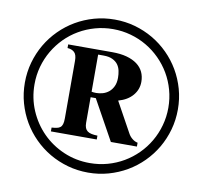

<svg xmlns="http://www.w3.org/2000/svg" viewBox="-80 -789 936 890"><g transform="rotate(10 388.0 -344.0)"><path d="M750 -344.2Q750 -294.4 737.1 -248.3Q724.1 -202.1 700.7 -162.1Q677.2 -122.1 644.5 -89.4Q611.8 -56.6 571.8 -33.2Q531.7 -9.8 485.8 3.2Q439.9 16.1 390.1 16.1Q340.3 16.1 294.2 3.2Q248 -9.8 208 -33.2Q168 -56.6 135.3 -89.4Q102.5 -122.1 79.1 -162.1Q55.7 -202.1 42.7 -248.3Q29.8 -294.4 29.8 -344.2Q29.8 -394 42.7 -439.9Q55.7 -485.8 79.1 -525.9Q102.5 -565.9 135.3 -598.6Q168 -631.3 208 -654.8Q248 -678.2 294.2 -691.2Q340.3 -704.1 390.1 -704.1Q439.9 -704.1 485.8 -691.2Q531.7 -678.2 571.8 -654.8Q611.8 -631.3 644.5 -598.6Q677.2 -565.9 700.7 -525.9Q724.1 -485.8 737.1 -439.9Q750 -394 750 -344.2ZM705.1 -344.2Q705.1 -387.7 693.8 -428Q682.6 -468.3 662.1 -503.2Q641.6 -538.1 612.8 -566.9Q584 -595.7 549.1 -616.2Q514.2 -636.7 473.9 -647.9Q433.6 -659.2 390.1 -659.2Q346.7 -659.2 306.4 -647.9Q266.1 -636.7 231 -616.2Q195.8 -595.7 167.2 -566.9Q138.7 -538.1 118.2 -503.2Q97.7 -468.3 86.4 -428Q75.2 -387.7 75.2 -344.2Q75.2 -278.8 99.9 -221.4Q124.5 -164.1 167.2 -121.1Q210 -78.1 267.3 -53.5Q324.7 -28.8 390.1 -28.8Q433.6 -28.8 473.9 -40Q514.2 -51.3 549.1 -71.8Q584 -92.3 612.8 -121.1Q641.6 -149.9 662.1 -185.1Q682.6 -220.2 693.8 -260.5Q705.1 -300.8 705.1 -344.2ZM470.2 -142.1 366.2 -330.1H341.8V-210Q341.8 -195.3 345.5 -186Q349.1 -176.8 356.7 -171.1Q364.3 -165.5 376 -163.1Q387.7 -160.6 403.8 -160.2V-142.1H188V-160.2Q201.7 -161.1 211.7 -163.1Q221.7 -165 228.3 -170.2Q234.9 -175.3 238 -185.3Q241.2 -195.3 241.2 -212.9V-483.9Q241.2 -512.2 229.5 -523.4Q217.8 -534.7 196.8 -536.1V-553.2H403.8Q443.4 -553.2 472.7 -545.2Q502 -537.1 521.7 -522.5Q541.5 -507.8 551.3 -487.1Q561 -466.3 561 -440.9Q561 -404.8 537.4 -377Q513.7 -349.1 470.2 -336.9L547.9 -195.8Q555.2 -182.1 567.4 -172.4Q579.6 -162.6 592.8 -160.2V-142.1ZM451.2 -440.9Q451.2 -457.5 447.8 -473.9Q444.3 -490.2 435.1 -502.7Q425.8 -515.1 409.4 -522.9Q393.1 -530.8 367.2 -530.8H341.8V-356Q351.1 -354 363.8 -354Q378.9 -354 394.3 -358.4Q409.7 -362.8 422.4 -373Q435.1 -383.3 443.1 -399.9Q451.2 -416.5 451.2 -440.9Z"/></g></svg>

Font: Tai Heritage Pro
Style: Bold
Weight: 700
Designer: Faah Baccam, Walt Agee, Victor Gaultney, Annie Olsen, Eric Hays
Foundry: SIL International
Version: Version 2.600